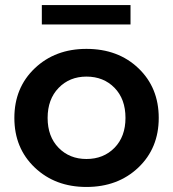

<svg xmlns="http://www.w3.org/2000/svg" viewBox="-20 -735 687 762"><path d="M323 7Q199 7 118 -70Q37 -147 37 -267Q37 -387 118 -464Q199 -541 323 -541Q449 -541 529.5 -464Q610 -387 610 -267Q610 -147 529 -70Q448 7 323 7ZM146 -638V-715H498V-638ZM323 -104Q391 -104 434.5 -148.5Q478 -193 478 -267Q478 -342 434.5 -386.5Q391 -431 323 -431Q256 -431 212.5 -386Q169 -341 169 -267Q169 -193 212.5 -148.5Q256 -104 323 -104Z"/></svg>

Font: Belfius21
Style: Bold
Weight: 700
Designer: Montserrat's base design by Julieta Ulanovsky, modified by Coast SPRL for Belfius Bank NV.
Foundry: Montserrat's base design by Julieta Ulanovsky, modified by Coast SPRL for Belfius Bank NV.
Version: Version 2.000;FEAKit 1.0